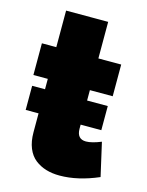

<svg xmlns="http://www.w3.org/2000/svg" viewBox="-108 -758 640 837"><g transform="rotate(15 212.0 -340.0)"><path d="M383.8 -179.2 418 -28.8Q325.2 11.2 243.2 11.2Q209.5 11.2 181.9 2.9Q154.3 -5.4 132.1 -22.7Q109.9 -40 97.4 -70.3Q85 -100.6 85 -142.1V-227.1H26.9V-335.9H85V-382.8H20V-525.9H85V-690.9H274.9V-525.9H377.9V-382.8H274.9V-335.9H368.2V-227.1H274.9V-209Q274.9 -162.1 315.9 -162.1Q341.8 -162.1 383.8 -179.2Z"/></g></svg>

Font: Rawline Black
Style: Regular
Weight: 900
Designer: Matt McInerney, Pablo Impallari, Rodrigo Fuenzalida
Foundry: Matt McInerney, Pablo Impallari, Rodrigo Fuenzalida
Version: Version 4.020;PS 004.020;hotconv 1.0.88;makeotf.lib2.5.64775